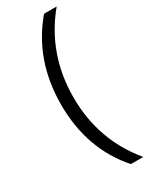

<svg xmlns="http://www.w3.org/2000/svg" viewBox="-222 -745 746 950"><g transform="rotate(-30 151.0 -270.5)"><path d="M291 159H220Q68 -14 68 -267Q68 -521 220 -700H292Q139 -515 139 -268Q139 -23 291 159Z"/></g></svg>

Font: A Tai Tham KH New
Style: Regular
Weight: 400
Designer: Sangdang Kengtung
Foundry: Sangdang Kengtung
Version: Version 1.002